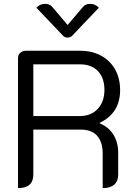

<svg xmlns="http://www.w3.org/2000/svg" viewBox="-20 -962 704 991"><path d="M73 -662Q73 -679 84.5 -689.5Q96 -700 114 -700H394Q455 -700 502 -674.5Q549 -649 574.5 -603Q600 -557 600 -497Q600 -379 495 -328V-325Q540 -307 565 -267.5Q590 -228 590 -174V-61Q590 -27 569.5 -9Q549 9 510 9V-168Q510 -229 481.5 -261Q453 -293 398 -293H152V-61Q152 9 73 9ZM392 -363Q450 -363 484.5 -400Q519 -437 519 -498Q519 -560 485.5 -595Q452 -630 392 -630H152V-363ZM408 -926Q421 -942 445 -942Q473 -942 490 -922L354 -779Q345 -768 329 -768Q313 -768 304 -779L168 -922Q185 -942 213 -942Q237 -942 250 -926L329 -833Z"/></svg>

Font: K2D Light
Style: Regular
Weight: 300
Designer: Katatrad Aksorn Co.,Ltd.
Foundry: Cadson Demak Co.,Ltd.
Version: Version 1.000; ttfautohint (v1.6)